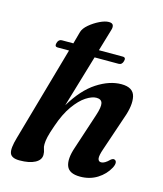

<svg xmlns="http://www.w3.org/2000/svg" viewBox="-111 -813 772 907"><g transform="rotate(15 275.0 -359.5)"><path d="M95 -570.5Q100.5 -589.5 116.5 -589.5H172.5L189 -649.5Q194.5 -668 216.2 -686.5Q238 -705 264.2 -717.8Q290.5 -730.5 309 -730.5Q326 -730.5 330 -720.8Q334 -711 329 -696L297.5 -589.5H414Q431 -589.5 425.5 -570.5Q420.5 -551.5 404 -551.5H286.5L211 -297Q262 -382.5 323.2 -422.2Q384.5 -462 442.5 -462Q500 -462 509.8 -420.5Q519.5 -379 495.5 -313L438 -143Q426 -108.5 428.5 -94.5Q431 -80.5 444.5 -80.5Q461.5 -80.5 484.5 -104Q496 -113.5 504 -109Q511 -106 511.8 -96.2Q512.5 -86.5 505 -71.5Q485.5 -35 449 -12.2Q412.5 10.5 365.5 10.5Q311.5 10.5 299 -22.8Q286.5 -56 306.5 -114.5L364 -289.5Q378.5 -333 373.8 -351.2Q369 -369.5 345 -369.5Q323 -369.5 294.2 -350.8Q265.5 -332 237 -292.2Q208.5 -252.5 187 -189.5Q173.5 -151.5 168.8 -130.5Q164 -109.5 164 -94Q163.5 -81 168 -69.8Q172.5 -58.5 172.5 -44Q172.5 -19 145 -4.2Q117.5 10.5 69.5 10.5Q30 10.5 22 -11.8Q14 -34 30.5 -90L161.5 -551.5H105.5Q90 -551.5 95 -570.5Z"/></g></svg>

Font: Fraunces 72pt S050 SemiBold
Style: Italic
Weight: 600
Italic angle: -16°
Version: Version 1.000; ttfautohint (v1.8.3)